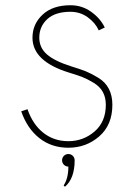

<svg xmlns="http://www.w3.org/2000/svg" viewBox="-20 -548 510 733"><path d="M265 64Q265 133 228 165L223 160Q241 133 241 88Q231 88 224 81Q217 74 217 64Q217 54 224 47Q231 40 241 40Q251 40 258 47Q265 54 265 64ZM249 -528Q293 -528 328 -503Q363 -478 380 -443L357 -432Q344 -461 315 -482Q286 -503 249 -503Q191 -503 160.5 -475Q130 -447 130 -404Q130 -366 159 -340.5Q188 -315 251 -295Q287 -284 307 -276Q327 -268 354.5 -251.5Q382 -235 395.5 -209Q409 -183 409 -148Q409 -71 359 -27.5Q309 16 241 16Q177 16 130.5 -20.5Q84 -57 61 -123L85 -131Q105 -73 145.5 -41Q186 -9 241 -9Q298 -9 341 -46Q384 -83 384 -148Q384 -176 372.5 -197Q361 -218 336.5 -232.5Q312 -247 294 -254Q276 -261 243 -271Q104 -314 104 -404Q104 -456 142.5 -492Q181 -528 249 -528Z"/></svg>

Font: Spartan MB
Style: Regular
Weight: 250
Designer: Matt Bailey
Foundry: Matt Bailey
Version: Version 1.000